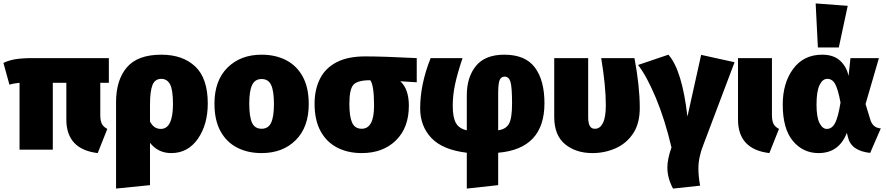

<svg xmlns="http://www.w3.org/2000/svg" viewBox="-30 -873 5168 1120"><path d="M540 20Q357 -2 357 -176V-390H278V0H84V-390Q50 -387 25 -379L-10 -506Q21 -521 59.5 -527.5Q98 -534 162 -534H605V-390H555V-202Q555 -169 564 -151Q573 -133 596 -121Z M647 227V-277Q647 -406 710 -480Q773 -554 911 -554Q1036 -554 1109 -485Q1182 -416 1182 -269Q1182 -146 1124 -63Q1066 20 969 20Q892 20 845 -40V207ZM908 -121Q979 -121 979 -266Q979 -349 962 -381Q945 -413 911 -413Q874 -413 859.5 -377Q845 -341 845 -263V-164Q867 -121 908 -121Z M1496 20Q1415 20 1353 -12Q1291 -44 1256 -108Q1221 -172 1221 -268Q1221 -403 1297 -478.5Q1373 -554 1496 -554Q1577 -554 1639 -522Q1701 -490 1736 -426Q1771 -362 1771 -266Q1771 -131 1695 -55.5Q1619 20 1496 20ZM1496 -122Q1535 -122 1551.5 -157Q1568 -192 1568 -266Q1568 -341 1552 -376.5Q1536 -412 1496 -412Q1457 -412 1440.5 -377Q1424 -342 1424 -268Q1424 -193 1440 -157.5Q1456 -122 1496 -122Z M2080 20Q1999 20 1937 -12Q1875 -44 1840 -108Q1805 -172 1805 -268Q1805 -350 1836 -412.5Q1867 -475 1932.5 -509.5Q1998 -544 2101 -544Q2207 -544 2401 -534V-393L2305 -399Q2355 -354 2355 -256Q2355 -128 2279.5 -54Q2204 20 2080 20ZM2080 -122Q2152 -122 2152 -256Q2152 -376 2130 -405Q2056 -405 2032 -379Q2008 -353 2008 -267Q2008 -193 2024 -157.5Q2040 -122 2080 -122Z M2693 227V18Q2552 1 2486.5 -68Q2421 -137 2421 -241Q2421 -381 2482 -534H2668Q2638 -444 2624.5 -381Q2611 -318 2611 -256Q2611 -187 2630 -154.5Q2649 -122 2693 -113V-317Q2693 -423 2746.5 -488.5Q2800 -554 2912 -554Q3034 -554 3090 -479.5Q3146 -405 3146 -271Q3146 -5 2876 18V207ZM2876 -113Q2921 -119 2939 -151Q2957 -183 2957 -269Q2957 -363 2948 -394.5Q2939 -426 2914 -426Q2893 -426 2884.5 -406Q2876 -386 2876 -326Z M3426 20Q3329 20 3266 -32Q3203 -84 3203 -191V-534H3401V-190Q3401 -122 3438 -122H3442Q3470 -122 3487 -155.5Q3504 -189 3504 -259Q3504 -372 3477 -534H3671Q3702 -370 3702 -244Q3702 -152 3663 -94Q3624 -36 3561 -8Q3498 20 3426 20Z M3896 227Q3863 166 3863 104Q3863 55 3887 -13Q3848 -178 3795 -304Q3742 -430 3692 -494L3869 -554Q3949 -464 3980 -193L4060 -553L4255 -510L4074 -31Q4044 43 4044 111Q4044 154 4054 210Z M4458 20Q4275 -2 4275 -176V-534H4473V-202Q4473 -169 4482 -151Q4491 -133 4514 -121Z M4745 20Q4654 20 4595 -51Q4536 -122 4536 -263Q4536 -389 4597 -471.5Q4658 -554 4766 -554Q4832 -554 4870 -519.5Q4908 -485 4920 -430L4931 -534H5097L5019 -266L5046 -178Q5060 -127 5108 -124L5046 19Q4934 7 4916 -74L4910 -98Q4864 20 4745 20ZM4793 -121Q4824 -121 4842 -156.5Q4860 -192 4873 -275Q4859 -350 4842.5 -381.5Q4826 -413 4796 -413Q4768 -413 4750.5 -376.5Q4733 -340 4733 -263Q4733 -189 4750.5 -155Q4768 -121 4793 -121ZM4863 -596H4741L4728 -853L4915 -839Z"/></svg>

Font: Trujillo Black
Style: Regular
Weight: 900
Designer: Fira Sans original fonts by bBox Type GmbH, Carrois Corporate GbR, & Edenspiekermann AG / Changes by Cristiano Sobral
Foundry: Fira Sans original fonts by bBox Type GmbH, Carrois Corporate GbR, & Edenspiekermann AG / Changes by Cristiano Sobral
Version: Version 4.301;July 28, 2020;FontCreator 13.0.0.2655 64-bit